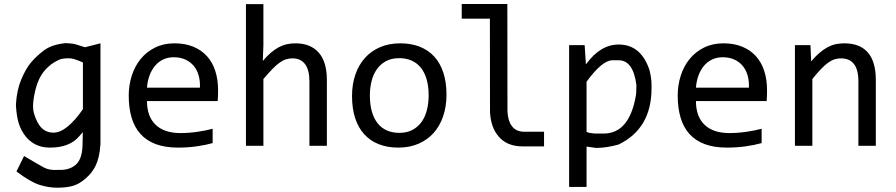

<svg xmlns="http://www.w3.org/2000/svg" viewBox="-20 -710 4363 935"><path d="M144.5 -232.9Q137.2 -187.5 144.8 -160.6Q152.3 -133.8 164.8 -111.1Q177.2 -88.4 196 -76.2Q214.8 -64 240.2 -64Q272.5 -64 308.3 -92.8Q344.2 -121.6 383.8 -178.2V-405.8Q364.3 -415 340.3 -422.4Q316.4 -429.7 277.8 -422.9Q226.1 -403.3 191.9 -359.6Q157.7 -315.9 144.5 -232.9ZM469.2 -3.4Q469.2 -2.4 468.3 -1.5Q465.3 55.7 445.3 97.7Q428.7 131.3 398.2 158.2Q367.7 185.1 336.4 194.6Q305.2 204.1 258.3 204.1Q217.3 204.1 173.1 190.4Q128.9 176.8 60.1 125L97.2 49.8Q167 91.3 194.3 106Q221.7 120.6 263.2 117.2Q315.4 120.1 347.4 93.5Q379.4 66.9 381.8 0L383.3 -66.4Q374.5 -57.1 365.2 -45.9Q318.8 8.8 223.1 8.8Q180.2 8.8 148.4 -8.8Q116.7 -26.4 95.5 -58.6Q74.2 -90.8 66.4 -128.2Q58.6 -165.5 57.6 -201.2Q61.5 -270 83 -321.8Q104.5 -373.5 129.6 -404.1Q154.8 -434.6 193.1 -463.9Q231.4 -493.2 299.8 -500Q332.5 -499 349.6 -493.7Q366.7 -488.3 394 -480L469.2 -499Z M1042 -271Q1042 -252.9 1041.5 -240.7Q1041 -228.5 1040 -217.8H695.8Q695.8 -142.6 737.8 -102.3Q779.8 -62 858.9 -62Q880.4 -62 901.9 -63.7Q923.3 -65.4 943.4 -68.4Q963.4 -71.3 981.7 -75Q1000 -78.6 1015.6 -83V-13.2Q981 -3.4 937.3 2.7Q893.6 8.8 846.7 8.8Q783.7 8.8 738.3 -8.3Q692.9 -25.4 663.8 -57.9Q634.8 -90.3 620.8 -137.5Q606.9 -184.6 606.9 -244.1Q606.9 -295.9 621.8 -342Q636.7 -388.2 665.3 -423.1Q693.8 -458 735.4 -478.5Q776.9 -499 829.6 -499Q880.9 -499 920.4 -482.9Q960 -466.8 987.1 -437.3Q1014.2 -407.7 1028.1 -365.5Q1042 -323.2 1042 -271ZM953.6 -283.2Q955.1 -315.9 947.3 -343Q939.5 -370.1 923.1 -389.6Q906.7 -409.2 882.3 -420.2Q857.9 -431.2 825.7 -431.2Q797.9 -431.2 774.9 -420.4Q752 -409.7 735.4 -390.1Q718.8 -370.6 708.5 -343.3Q698.2 -315.9 695.8 -283.2Z M1571.8 0H1486.8V-313Q1486.8 -369.6 1465.6 -397.7Q1444.3 -425.8 1404.8 -425.8Q1387.7 -425.8 1372.8 -421.1Q1357.9 -416.5 1341.8 -405Q1325.7 -393.6 1306.6 -374Q1287.6 -354.5 1262.7 -325.2V0H1177.7V-689.9H1262.7V-490.2L1259.8 -413.1Q1279.8 -437 1299.1 -453.4Q1318.4 -469.7 1337.6 -480Q1356.9 -490.2 1377 -494.6Q1397 -499 1418.5 -499Q1491.7 -499 1531.7 -454.3Q1571.8 -409.7 1571.8 -319.8Z M2154.3 -249Q2154.3 -191.9 2138.2 -144.3Q2122.1 -96.7 2091.8 -62.7Q2061.5 -28.8 2018.1 -10Q1974.6 8.8 1919.4 8.8Q1866.7 8.8 1825 -7.6Q1783.2 -23.9 1754.2 -55.7Q1725.1 -87.4 1709.7 -134.3Q1694.3 -181.2 1694.3 -242.2Q1694.3 -299.3 1710.4 -346.4Q1726.6 -393.6 1756.8 -427.5Q1787.1 -461.4 1830.6 -480.2Q1874 -499 1929.2 -499Q1981.9 -499 2023.7 -482.7Q2065.4 -466.3 2094.5 -434.8Q2123.5 -403.3 2138.9 -356.4Q2154.3 -309.6 2154.3 -249ZM2067.4 -245.1Q2067.4 -290.5 2057.4 -324.5Q2047.4 -358.4 2028.8 -381.1Q2010.3 -403.8 1983.6 -415.3Q1957 -426.8 1924.3 -426.8Q1886.2 -426.8 1859.1 -411.9Q1832 -397 1814.7 -372.1Q1797.4 -347.2 1789.3 -314.2Q1781.2 -281.2 1781.2 -245.1Q1781.2 -199.7 1791.3 -165.5Q1801.3 -131.3 1819.8 -108.6Q1838.4 -85.9 1864.7 -74.5Q1891.1 -63 1924.3 -63Q1962.4 -63 1989.5 -77.9Q2016.6 -92.8 2033.9 -117.7Q2051.3 -142.6 2059.3 -175.5Q2067.4 -208.5 2067.4 -245.1Z M2365.7 -619.1H2228.5V-690.4H2450.7L2451.2 -169.9Q2453.1 -123 2471.2 -98.1Q2491.7 -68.4 2533.2 -68.4H2629.4V2.9H2524.9Q2448.7 2.9 2407.7 -45.9Q2370.6 -88.9 2366.2 -163.1Z M2836.4 3.9V200.2H2751.5V-490.2H2827.1L2832.5 -408.2L2833 -397L2835.9 -399.9Q2904.8 -493.2 2992.7 -493.2Q3101.1 -493.2 3142.6 -369.6Q3152.8 -330.1 3152.8 -296.4V-279.8Q3152.8 -84 2992.7 -6.3Q2932.6 10.3 2885.7 10.3H2882.3Q2846.7 5.4 2836.4 3.9ZM2836.4 -312V-67.9Q2846.2 -62 2879.4 -59.6H2919.4Q3043 -59.6 3075.7 -239.7Q3079.1 -254.4 3079.1 -293V-296.4Q3063.5 -416.5 2992.7 -416.5H2962.4Q2912.6 -416.5 2836.4 -312Z M3715.3 -271Q3715.3 -252.9 3714.8 -240.7Q3714.4 -228.5 3713.4 -217.8H3369.1Q3369.1 -142.6 3411.1 -102.3Q3453.1 -62 3532.2 -62Q3553.7 -62 3575.2 -63.7Q3596.7 -65.4 3616.7 -68.4Q3636.7 -71.3 3655 -75Q3673.3 -78.6 3689 -83V-13.2Q3654.3 -3.4 3610.6 2.7Q3566.9 8.8 3520 8.8Q3457 8.8 3411.6 -8.3Q3366.2 -25.4 3337.2 -57.9Q3308.1 -90.3 3294.2 -137.5Q3280.3 -184.6 3280.3 -244.1Q3280.3 -295.9 3295.2 -342Q3310.1 -388.2 3338.6 -423.1Q3367.2 -458 3408.7 -478.5Q3450.2 -499 3502.9 -499Q3554.2 -499 3593.8 -482.9Q3633.3 -466.8 3660.4 -437.3Q3687.5 -407.7 3701.4 -365.5Q3715.3 -323.2 3715.3 -271ZM3627 -283.2Q3628.4 -315.9 3620.6 -343Q3612.8 -370.1 3596.4 -389.6Q3580.1 -409.2 3555.7 -420.2Q3531.2 -431.2 3499 -431.2Q3471.2 -431.2 3448.2 -420.4Q3425.3 -409.7 3408.7 -390.1Q3392.1 -370.6 3381.8 -343.3Q3371.6 -315.9 3369.1 -283.2Z M3851.1 -490.2H3926.8L3930.2 -411.1Q3951.7 -436.5 3971.7 -453.4Q3991.7 -470.2 4011 -480.5Q4030.3 -490.7 4050.3 -494.9Q4070.3 -499 4091.8 -499Q4167.5 -499 4206.3 -454.3Q4245.1 -409.7 4245.1 -319.8V0H4160.2V-313Q4160.2 -370.6 4138.7 -398.2Q4117.2 -425.8 4074.7 -425.8Q4059.1 -425.8 4044.2 -421.1Q4029.3 -416.5 4013.2 -405Q3997.1 -393.6 3978.3 -374Q3959.5 -354.5 3936 -325.2V0H3851.1Z"/></svg>

Font: Code New Roman
Style: Regular
Weight: 400
Monospace: yes
Designer: Sam Radian
Foundry: Code New Roman
Version: Version 2.00 November 29, 2014